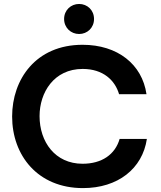

<svg xmlns="http://www.w3.org/2000/svg" viewBox="-20 -943 817 974"><path d="M400.9 11.2C578.1 11.2 702.6 -87.4 725.1 -238.3H586.9C564 -159.2 496.6 -112.3 398.9 -112.3C259.3 -112.3 180.7 -223.6 180.7 -354C180.7 -473.6 253.4 -593.3 399.4 -593.3C503.4 -593.3 563.5 -535.6 584 -465.3H723.1C701.2 -616.7 576.7 -715.8 398.9 -715.8C161.1 -715.8 41.5 -539.6 41.5 -352.1C41.5 -154.8 171.4 11.2 400.9 11.2ZM305.2 -846.7C305.2 -802.2 339.8 -770.5 381.3 -770.5C422.9 -770.5 457 -802.2 457 -846.7C457 -891.6 422.9 -922.9 381.3 -922.9C339.8 -922.9 305.2 -891.6 305.2 -846.7Z"/></svg>

Font: Faust Sans Bold
Style: Regular
Weight: 700
Designer: Andreas Faust
Version: Version 1.003;Glyphs 3.1.2 (3151)